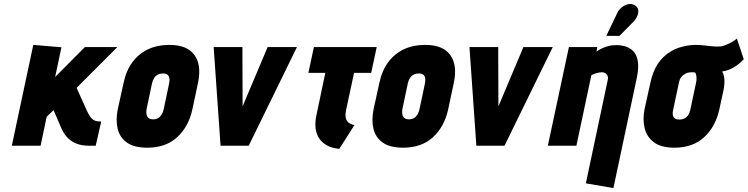

<svg xmlns="http://www.w3.org/2000/svg" viewBox="-20 -740 3797 975"><path d="M421 -178 369 -294 576 -501H411L260 -349L292 -500L149 -512L40 0H186L217 -147L252 -181L288 -97Q300 -67 318.5 -45.5Q337 -24 365 -12Q393 0 431 0H466L494 -123H490Q477 -123 466 -126Q455 -129 444 -140.5Q433 -152 421 -178Z M957 -185 985 -317Q1005 -409 967.5 -460.5Q930 -512 841 -512Q778 -512 730.5 -489Q683 -466 651.5 -423Q620 -380 607 -317L578 -185Q567 -130 577.5 -86Q588 -42 624.5 -16Q661 10 728 10Q822 10 880 -43.5Q938 -97 957 -185ZM839 -317 811 -184Q808 -170 801 -158.5Q794 -147 783.5 -140.5Q773 -134 758 -134Q742 -134 734 -141Q726 -148 724 -159.5Q722 -171 724 -184L752 -317Q756 -334 763.5 -345Q771 -356 782.5 -361.5Q794 -367 808 -367Q822 -367 830 -361Q838 -355 840 -344Q842 -333 839 -317Z M1065 -501 1100 0H1243L1488 -501H1339L1212 -200L1211 -501Z M1737 -179 1778 -370H1865L1893 -501H1574L1546 -370H1632L1586 -151Q1580 -122 1582 -94Q1584 -66 1597.5 -42.5Q1611 -19 1637 -3.5Q1663 12 1703 16L1780 -105Q1760 -109 1749 -118.5Q1738 -128 1735.5 -143.5Q1733 -159 1737 -179Z M2256 -185 2284 -317Q2304 -409 2266.5 -460.5Q2229 -512 2140 -512Q2077 -512 2029.5 -489Q1982 -466 1950.5 -423Q1919 -380 1906 -317L1877 -185Q1866 -130 1876.5 -86Q1887 -42 1923.5 -16Q1960 10 2027 10Q2121 10 2179 -43.5Q2237 -97 2256 -185ZM2138 -317 2110 -184Q2107 -170 2100 -158.5Q2093 -147 2082.5 -140.5Q2072 -134 2057 -134Q2041 -134 2033 -141Q2025 -148 2023 -159.5Q2021 -171 2023 -184L2051 -317Q2055 -334 2062.5 -345Q2070 -356 2081.5 -361.5Q2093 -367 2107 -367Q2121 -367 2129 -361Q2137 -355 2139 -344Q2141 -333 2138 -317Z M2364 -501 2399 0H2542L2787 -501H2638L2511 -200L2510 -501Z M3066 -333 2955 191 3095 215 3214 -346Q3222 -385 3220.5 -413Q3219 -441 3209.5 -460Q3200 -479 3184.5 -490Q3169 -501 3150 -506Q3131 -511 3110 -511Q3087 -511 3067.5 -505.5Q3048 -500 3033 -492.5Q3018 -485 3009 -478L3013 -501H2869L2762 0H2907L2983 -358Q2994 -364 3003.5 -367Q3013 -370 3021.5 -371.5Q3030 -373 3036 -373Q3046 -373 3052 -369.5Q3058 -366 3062 -361Q3066 -356 3067 -349Q3068 -342 3066 -333ZM3196 -629Q3209 -642 3216 -658Q3223 -674 3221 -689Q3219 -704 3204 -713Q3187 -723 3169 -718.5Q3151 -714 3136.5 -702Q3122 -690 3115 -675L3059 -558H3126Z M3757 -439 3722 -544Q3702 -528 3677 -516.5Q3652 -505 3636 -504Q3615 -503 3595 -505Q3575 -507 3555 -509.5Q3535 -512 3514 -512Q3481 -512 3445 -503Q3409 -494 3376.5 -472.5Q3344 -451 3319.5 -414Q3295 -377 3283 -321L3253 -185Q3243 -134 3253.5 -89.5Q3264 -45 3300.5 -17.5Q3337 10 3405 10Q3498 10 3556 -43.5Q3614 -97 3633 -185L3654 -282Q3660 -313 3658.5 -337Q3657 -361 3647 -377Q3664 -379 3682 -386Q3700 -393 3719 -406Q3738 -419 3757 -439ZM3514 -317 3485 -180Q3482 -167 3475 -156Q3468 -145 3456.5 -139Q3445 -133 3430 -133Q3414 -133 3406 -139.5Q3398 -146 3396.5 -157Q3395 -168 3398 -180L3428 -322Q3431 -337 3438 -346.5Q3445 -356 3454 -362Q3463 -368 3472.5 -370.5Q3482 -373 3491 -373Q3495 -373 3498 -373Q3501 -373 3504.5 -372.5Q3508 -372 3511 -371Q3513 -367 3514.5 -362Q3516 -357 3516.5 -352Q3517 -347 3517 -341.5Q3517 -336 3516.5 -330Q3516 -324 3514 -317Z"/></svg>

Font: Advent Pro ExtraBold
Style: Italic
Weight: 800
Italic angle: -12°
Version: Version 3.000